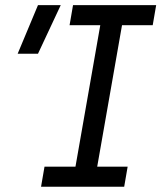

<svg xmlns="http://www.w3.org/2000/svg" viewBox="-20 -713 626 733"><path d="M136.7 0H454.1L467.3 -76.7H351.1L445.8 -616.7H563L576.2 -693.4H258.8L245.6 -616.7H362.8L268.1 -76.7H149.9ZM47.4 -507.8H125L211.9 -693.4H125Z"/></svg>

Font: Cascadia Code PL SemiLight
Style: Italic
Weight: 350
Italic angle: -10°
Monospace: yes
Designer: Aaron Bell
Foundry: Saja Typeworks
Version: Version 2404.023